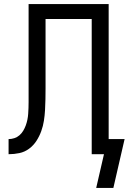

<svg xmlns="http://www.w3.org/2000/svg" viewBox="-20 -755 640 940"><path d="M535 165H451L489 0H429V-662H203V-335Q203 -334 203 -333Q203 -332 203 -332V-329Q203 -328 203 -328Q203 -328 203 -327V-324Q203 -324 203 -323.5Q203 -323 203 -323Q203 -296 202.5 -269.5Q202 -243 200.5 -216.5Q199 -190 195 -164Q191 -138 182 -113Q173 -88 158.5 -65.5Q144 -43 122.5 -27Q101 -11 75 -5.5Q49 0 22 0V-74Q36 -74 50 -78.5Q64 -83 75 -92.5Q86 -102 93.5 -114.5Q101 -127 106 -140.5Q111 -154 114 -168.5Q117 -183 118 -197.5Q119 -212 119.5 -226.5Q120 -241 120 -255Q120 -275 120 -295Q120 -315 120 -335V-735H512V-74H590Z"/></svg>

Font: Zed Mono Extended
Style: Regular
Weight: 400
Width: 7
Monospace: yes
Designer: Belleve Invis
Foundry: Belleve Invis
Version: Version 1.0.0; ttfautohint (v1.8.4)